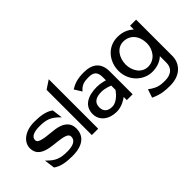

<svg xmlns="http://www.w3.org/2000/svg" viewBox="-90 -1113 1770 1770"><g transform="rotate(-45 794.5 -228.0)"><path d="M23 -319C23 -232 89 -205 159 -192C214 -182 283 -181 330 -165C352 -158 369 -147 369 -123C369 -72 318 -52 246 -52C158 -52 111 -69 52 -129L41 -139L55 -35L57 -34C108 3 179 11 252 11C403 11 456 -61 456 -143C456 -211 417 -243 370 -262C306 -287 210 -279 146 -301C125 -308 110 -316 110 -338C110 -382 163 -399 228 -399C316 -399 363 -382 422 -322L433 -312L419 -416L417 -417C366 -454 295 -462 222 -462C101 -462 23 -396 23 -319Z M513 0H596V-645L513 -590Z M655 -132C655 -45 729 11 828 11C894 11 948 -25 969 -41V0H1045V-298C1045 -409 982 -462 867 -462C786 -462 738 -444 696 -418L692 -416L736 -345L741 -350C776 -389 809 -399 867 -399C934 -399 962 -375 962 -304V-265C947 -270 904 -282 858 -282C748 -282 655 -241 655 -132ZM742 -132C742 -201 795 -220 858 -220C903 -220 950 -201 962 -196V-141C955 -130 900 -51 831 -51C778 -51 742 -76 742 -132Z M1105 -245C1105 -108 1213 -17 1320 -17C1388 -17 1436 -39 1471 -71V15C1471 84 1424 123 1346 123C1293 123 1250 121 1183 71L1177 67L1150 149L1154 151C1230 186 1284 189 1346 189C1486 189 1554 103 1554 8V-464H1475V-414C1440 -447 1390 -473 1320 -473C1183 -473 1105 -359 1105 -245ZM1193 -239C1193 -327 1246 -405 1326 -405C1417 -405 1471 -335 1471 -239C1471 -159 1416 -78 1326 -78C1242 -78 1193 -159 1193 -239Z"/></g></svg>

Font: Charger Sport
Style: DfBd
Weight: 400
Designer: Jasper
Foundry: Cannot Into Space Fonts
Version: Version 1.1